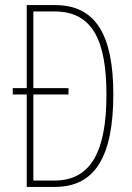

<svg xmlns="http://www.w3.org/2000/svg" viewBox="-20 -734 519 754"><path d="M197 -714H85V-388H30V-363H85V0H196C356 0 425 -124 425 -364C425 -596 356 -714 197 -714ZM195 -689C346 -689 398 -570 398 -362C398 -141 338 -25 194 -25H111V-363H249V-388H111V-689Z"/></svg>

Font: Noto Sans Myanmar ExtraCondensed Thin
Style: Regular
Weight: 100
Width: 2
Designer: Monotype Design Team
Foundry: Monotype Imaging Inc.
Version: Version 2.107